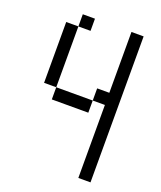

<svg xmlns="http://www.w3.org/2000/svg" viewBox="-139 -714 778 927"><g transform="rotate(20 250.0 -250.0)"><path d="M187.5 -562.5H125V-625H187.5ZM62.5 -562.5H125V-250H62.5ZM125 -250H312.5V-187.5H125ZM312.5 -312.5H375V-625H437.5V125H375V-250H312.5Z"/></g></svg>

Font: 寒蝉点阵体 16px
Style: Regular
Weight: 400
Designer: Designed by Warren2060
Foundry: ChillType
Version: Version 1.000